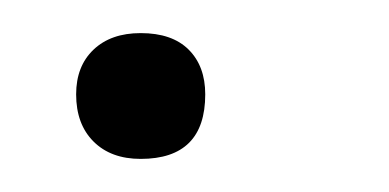

<svg xmlns="http://www.w3.org/2000/svg" viewBox="-20 -85 235 116"><path d="M65 11Q47 11 36.5 0.5Q26 -10 26 -28Q26 -45 36.5 -55Q47 -65 65 -65Q84 -65 94 -55Q104 -45 104 -28Q104 11 65 11Z"/></svg>

Font: Cormorant Garamond Light Light
Style: Italic
Weight: 300
Italic angle: -10°
Version: Version 4.001